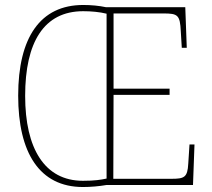

<svg xmlns="http://www.w3.org/2000/svg" viewBox="-20 -743 850 771"><path d="M313 8C344 8 378 5 407 0H755L761 -163H741L736 -86C733 -30 720 -25 667 -25H435L436 -362H661V-387H436V-689H636C694 -689 703 -683 706 -617L710 -551H730L724 -714H406C378 -720 346 -723 314 -723C142 -723 53 -593 53 -359C53 -129 139 8 313 8ZM313 -17C159 -17 81 -147 81 -358C81 -573 156 -698 314 -698C346 -698 380 -695 408 -688V-26C385 -21 360 -17 313 -17Z"/></svg>

Font: Noto Serif Armenian SemiCondensed Thin
Style: Regular
Weight: 100
Width: 4
Designer: Monotype Design Team
Foundry: Monotype Imaging Inc.
Version: Version 2.008